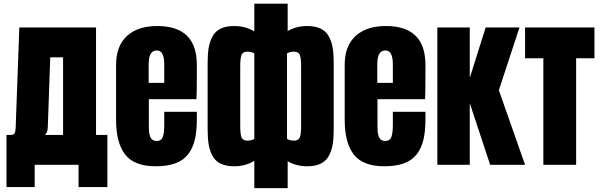

<svg xmlns="http://www.w3.org/2000/svg" viewBox="-20 -879 3201 1024"><path d="M552.7 118.7H398.9V0H165V118.7H14.6V-159.2H35.2Q51.8 -159.2 57.1 -167Q62.5 -174.8 63.5 -196.8L83 -732.4H492.2V-159.2H552.7ZM234.9 -200.2Q233.4 -167.5 218.3 -159.2H316.4V-573.2H248Z M810.1 7.8Q696.8 7.8 647.9 -54.4Q599.1 -116.7 599.1 -238.8V-533.2Q599.1 -633.8 657 -687Q714.8 -740.2 818.8 -740.2Q1029.8 -740.2 1029.8 -533.2V-480Q1029.8 -383.3 1027.8 -350.1H773.9V-208.5Q773.9 -194.3 774.4 -184.6Q774.9 -174.8 777.3 -163.1Q779.8 -151.4 783.9 -144Q788.1 -136.7 795.9 -131.8Q803.7 -127 814.9 -127Q839.8 -127 847.9 -147.9Q856 -168.9 856 -212.4V-282.7H1029.8V-241.2Q1029.8 -177.7 1018.8 -132.6Q1007.8 -87.4 982.4 -55.2Q957 -22.9 914.3 -7.6Q871.6 7.8 810.1 7.8ZM772.9 -535.6V-437H856V-535.6Q856 -609.9 816.9 -609.9Q794.9 -609.9 783.9 -592.5Q772.9 -575.2 772.9 -535.6Z M1514.2 -19V124.5H1336.4V-21Q1288.6 7.8 1229.5 7.8Q1186.5 7.8 1158 -5.6Q1129.4 -19 1114.3 -46.1Q1099.1 -73.2 1093.3 -106.4Q1087.4 -139.6 1087.4 -187V-545.4Q1087.4 -592.8 1093.3 -626Q1099.1 -659.2 1114.3 -686.3Q1129.4 -713.4 1158 -726.8Q1186.5 -740.2 1229.5 -740.2Q1288.6 -740.2 1336.4 -711.4V-859.4H1514.2V-713.4Q1561 -740.2 1617.7 -740.2Q1660.6 -740.2 1689.2 -726.8Q1717.8 -713.4 1732.9 -686.3Q1748 -659.2 1753.9 -626Q1759.8 -592.8 1759.8 -545.4V-187Q1759.8 -139.6 1753.9 -106.4Q1748 -73.2 1732.9 -46.1Q1717.8 -19 1689.2 -5.6Q1660.6 7.8 1617.7 7.8Q1561 7.8 1514.2 -19ZM1300.3 -603.5Q1275.9 -603.5 1268.6 -587.2Q1261.2 -570.8 1261.2 -524.9V-207.5Q1261.2 -161.6 1268.6 -145.3Q1275.9 -128.9 1300.3 -128.9Q1320.3 -128.9 1336.4 -138.2V-594.2Q1320.3 -603.5 1300.3 -603.5ZM1546.9 -603.5Q1526.9 -603.5 1510.7 -594.2V-138.2Q1526.9 -128.9 1546.9 -128.9Q1571.3 -128.9 1578.6 -145.3Q1585.9 -161.6 1585.9 -207.5V-524.9Q1585.9 -570.8 1578.6 -587.2Q1571.3 -603.5 1546.9 -603.5Z M2029.3 7.8Q1916 7.8 1867.2 -54.4Q1818.4 -116.7 1818.4 -238.8V-533.2Q1818.4 -633.8 1876.2 -687Q1934.1 -740.2 2038.1 -740.2Q2249 -740.2 2249 -533.2V-480Q2249 -383.3 2247.1 -350.1H1993.2V-208.5Q1993.2 -194.3 1993.7 -184.6Q1994.1 -174.8 1996.6 -163.1Q1999 -151.4 2003.2 -144Q2007.3 -136.7 2015.1 -131.8Q2022.9 -127 2034.2 -127Q2059.1 -127 2067.1 -147.9Q2075.2 -168.9 2075.2 -212.4V-282.7H2249V-241.2Q2249 -177.7 2238 -132.6Q2227.1 -87.4 2201.7 -55.2Q2176.3 -22.9 2133.5 -7.6Q2090.8 7.8 2029.3 7.8ZM1992.2 -535.6V-437H2075.2V-535.6Q2075.2 -609.9 2036.1 -609.9Q2014.2 -609.9 2003.2 -592.5Q1992.2 -575.2 1992.2 -535.6Z M2485.4 0H2312.5V-732.4H2485.4V-463.9L2570.3 -732.4H2750.5L2640.6 -397.9L2780.3 0H2594.2L2485.4 -329.1Z M2780.3 -568.4V-732.4H3150.4V-568.4H3052.7V0H2877.9V-568.4Z"/></svg>

Font: Anton
Style: Regular
Weight: 400
Designer: Vernon Adams, Tural Alisoy
Foundry: Vernon Adams
Version: Version 2.300